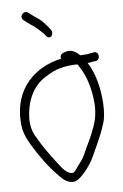

<svg xmlns="http://www.w3.org/2000/svg" viewBox="-52 -682 504 784"><g transform="rotate(-5 200.0 -290.0)"><path d="M24 -201C26 -159 39 -134 56 -104C85 -56 120 -7 157 30C174 49 194 66 220 63C246 61 291 -1 303 -29C322 -72 342 -110 356 -155C366 -181 368 -211 366 -247C362 -310 345 -374 317 -415C326 -415 332 -418 341 -419L351 -420C373 -424 368 -461 345 -456L335 -454C329 -453 324 -452 319 -451C312 -451 299 -449 290 -449C274 -465 253 -477 230 -468C219 -465 207 -459 210 -444C211 -443 211 -443 211 -442C104 -419 16 -338 24 -201ZM60 -202C60 -289 95 -349 150 -379C181 -400 223 -413 275 -413C279 -409 281 -404 285 -398C310 -361 327 -303 331 -246C334 -197 323 -164 309 -130C298 -101 282 -73 270 -43C263 -28 252 -13 239 4C223 26 222 32 200 23C193 20 185 13 176 3C148 -32 113 -77 87 -122C71 -146 62 -168 60 -202ZM72 -612C80 -606 88 -599 97 -593C118 -581 132 -566 150 -550L159 -538C162 -535 166 -533 170 -533C179 -533 184 -541 184 -552C184 -557 182 -561 179 -564L170 -576C156 -591 150 -600 135 -611L117 -623L93 -641C75 -654 53 -626 72 -612Z"/></g></svg>

Font: Stray Cat
Style: Cn
Weight: 400
Version: Version 1.0